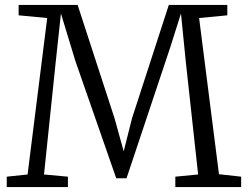

<svg xmlns="http://www.w3.org/2000/svg" viewBox="-20 -763 1012 783"><path d="M92.5 -51.5 172.5 -689.5 56 -700.5V-743H296.5L447 -281L484.5 -146L518.5 -281L668.5 -743H907V-700.5L792 -689.5L873 -52.5L963.5 -42.5V0H695V-42.5L788 -51.5L738 -508L718 -708L674 -569L496 -36H454L287.5 -514L228.5 -708L207 -508L159.5 -51.5L257 -42.5V0H7.5V-42.5Z"/></svg>

Font: Merriweather 20pt Light
Style: Regular
Weight: 300
Version: Version 2.100